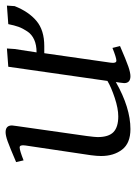

<svg xmlns="http://www.w3.org/2000/svg" viewBox="81 -565 491 693"><g transform="rotate(-90 326.5 -218.5)"><path d="M87.9 -405.8Q142.6 -429.2 163.1 -436.5Q183.6 -443.8 195.8 -443.8Q220.2 -443.8 220.2 -420.9Q220.2 -419.4 219.7 -416.7Q219.2 -414.1 218.8 -409.4Q218.3 -404.8 217.8 -401.9L182.1 -150.9Q178.2 -120.6 178.2 -111.8Q178.2 -71.8 196.3 -54.4Q214.4 -37.1 252.9 -37.1Q281.2 -37.1 319.6 -49.8Q357.9 -62.5 380.9 -76.2L432.1 -434.1L498 -439L496.1 -411.1L483.9 -332Q510.7 -332 529.8 -340.6Q548.8 -349.1 559.8 -365.7Q570.8 -382.3 576.2 -397.2Q581.5 -412.1 585.9 -434.1L652.8 -439L650.9 -411.1Q630.9 -360.4 597.4 -332.3Q564 -304.2 506.8 -304.2H481L446.8 -64.9Q443.8 -43.9 454.1 -43.9Q464.4 -43.9 500 -58.1L506.8 -30.8Q454.6 -8.3 432.6 -0.7Q410.6 6.8 397.9 6.8Q373 6.8 373 -16.1Q373 -19.5 375 -33.2L377 -45.9Q284.2 6.8 207 6.8Q156.2 6.8 133.1 -23.2Q109.9 -53.2 109.9 -99.1Q109.9 -114.7 112.8 -136.2L147.9 -372.1Q150.9 -393.1 141.1 -393.1Q129.9 -393.1 94.2 -378.9Z"/></g></svg>

Font: Dehuti Alt
Style: Italic
Weight: 400
Version: Version 1.2